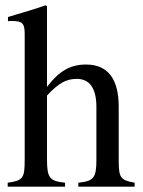

<svg xmlns="http://www.w3.org/2000/svg" viewBox="-20 -703 540 723"><path d="M487 0V-15C433 -25 427 -33 427 -102V-301C427 -406 386 -460 304 -460C245 -460 203 -436 157 -376V-680L152 -683C117 -671 94 -664 37 -647L10 -639V-623C13 -624 18 -624 22 -624C65 -624 73 -616 73 -573V-102C73 -32 67 -23 9 -15V0H225V-15C167 -21 157 -33 157 -102V-343C199 -389 229 -406 269 -406C318 -406 343 -370 343 -300V-102C343 -33 333 -21 275 -15V0Z"/></svg>

Font: XITS
Style: Regular
Weight: 400
Designer: MicroPress Inc., with final additions and corrections provided by Coen Hoffman, Elsevier (retired)
Version: Version 1.302